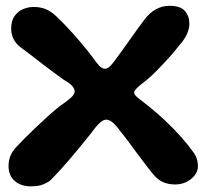

<svg xmlns="http://www.w3.org/2000/svg" viewBox="-20 -626 720 662"><path d="M85.5 16.5Q63.5 16.5 46.2 8.2Q29 0 19.2 -15.5Q9.5 -31 9.5 -52.5Q9.5 -75 17 -91.2Q24.5 -107.5 38.5 -121.5Q47.5 -131.5 64.5 -148.5Q81.5 -165.5 102.5 -185.5Q123.5 -205.5 145 -225Q166.5 -244.5 184.5 -259Q209.5 -275.5 223.5 -288.2Q237.5 -301 237.5 -310.5Q237.5 -319.5 229.5 -329Q221.5 -338.5 199 -351.5Q183.5 -362.5 164 -377Q144.5 -391.5 124.2 -407Q104 -422.5 85.5 -437Q67 -451.5 53 -461.5Q37 -472.5 27.8 -489.5Q18.5 -506.5 18.5 -527.5Q18.5 -554.5 30.5 -571Q42.5 -587.5 60.2 -594.8Q78 -602 95.5 -602Q120.5 -602 139 -594Q157.5 -586 176.5 -567.5Q194.5 -550.5 215.2 -528.2Q236 -506 257.2 -481Q278.5 -456 297.5 -431Q312 -410 322 -399.5Q332 -389 342 -389Q350.5 -389 358.2 -396.5Q366 -404 374.5 -415.5Q384 -428 396.8 -445.8Q409.5 -463.5 423.8 -483.5Q438 -503.5 451.5 -522.5Q465 -541.5 476.5 -556.5Q496 -582.5 518 -594.2Q540 -606 564 -606Q602 -606 617.5 -588.2Q633 -570.5 633 -543.5Q633 -528 624.8 -509Q616.5 -490 598 -469.5Q583.5 -450.5 563.5 -428.2Q543.5 -406 522.8 -384.8Q502 -363.5 483 -348Q461 -331.5 451.8 -322Q442.5 -312.5 442.5 -306.5Q442.5 -301 450 -293.8Q457.5 -286.5 470.5 -277Q514.5 -243 547.5 -212Q580.5 -181 605 -153.2Q629.5 -125.5 647.5 -100Q655.5 -89.5 659 -77Q662.5 -64.5 662.5 -53.5Q662.5 -35.5 651 -21Q639.5 -6.5 621.8 1.8Q604 10 584.5 10Q561.5 10 544.8 3Q528 -4 515.5 -17Q504 -29.5 487.8 -50.8Q471.5 -72 454.2 -95.2Q437 -118.5 421.2 -139.8Q405.5 -161 394.5 -174Q378.5 -196 367.2 -204.8Q356 -213.5 346 -213.5Q337 -213.5 324.8 -203Q312.5 -192.5 294 -166.5Q273 -140.5 256.2 -120Q239.5 -99.5 224.2 -81.5Q209 -63.5 192.5 -45.2Q176 -27 155 -5Q143.5 4 127.8 10.2Q112 16.5 85.5 16.5Z"/></svg>

Font: Gluten Thin Medium
Style: Regular
Weight: 500
Version: Version 1.300